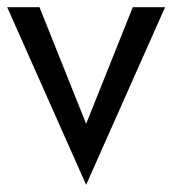

<svg xmlns="http://www.w3.org/2000/svg" viewBox="-20 -480 480 535"><path d="M0 -460 220 35 440 -460H350L220 -135L90 -460Z"/></svg>

Font: Jost* Book
Style: Regular
Weight: 400
Version: Version 3.000